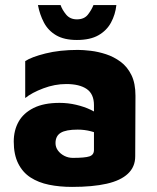

<svg xmlns="http://www.w3.org/2000/svg" viewBox="-20 -719 615 754"><path d="M263 15Q214 15 172.5 6.5Q131 -2 100 -22Q69 -42 51.5 -77Q34 -112 34 -163Q34 -207 53 -241Q72 -275 112 -295Q152 -315 214 -315Q247 -315 279 -307.5Q311 -300 337 -287.5Q363 -275 377 -260L382 -186Q362 -197 337 -203.5Q312 -210 285 -210Q239 -210 218.5 -197.5Q198 -185 198 -157Q198 -141 207.5 -128Q217 -115 232.5 -107Q248 -99 266 -99Q314 -99 331.5 -105Q349 -111 349 -130V-306Q349 -350 320.5 -369.5Q292 -389 240 -389Q195 -389 150 -372Q105 -355 79 -334V-479Q103 -495 158.5 -509Q214 -523 286 -523Q307 -523 336.5 -519.5Q366 -516 396.5 -506Q427 -496 453.5 -476.5Q480 -457 496 -424.5Q512 -392 512 -343L511 -105Q511 -64 482.5 -37Q454 -10 399 2.5Q344 15 263 15ZM282 -562Q232 -562 200.5 -580.5Q169 -599 152.5 -630.5Q136 -662 129 -699H218Q224 -681 239.5 -662Q255 -643 282 -643Q311 -643 325.5 -662Q340 -681 347 -699H437Q433 -662 416 -630.5Q399 -599 366.5 -580.5Q334 -562 282 -562Z"/></svg>

Font: Maven Pro ExtraBold
Style: Regular
Weight: 800
Designer: Joe Prince
Foundry: Joe Prince
Version: Version 2.100